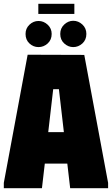

<svg xmlns="http://www.w3.org/2000/svg" viewBox="-20 -987 588 1007"><path d="M0 0V-28L125 -700L422 -699L547 -28V0H348L333 -129H215L200 0ZM233 -294H315L289 -519H259ZM182 -740Q155 -740 134.5 -759Q114 -778 114 -809Q114 -838 134.5 -857.5Q155 -877 182 -877Q209 -877 230 -857.5Q251 -838 251 -809Q251 -778 230 -759Q209 -740 182 -740ZM364 -740Q338 -740 317 -759Q296 -778 296 -809Q296 -839 317 -858.5Q338 -878 364 -878Q391 -878 412 -858.5Q433 -839 433 -809Q433 -778 412 -759Q391 -740 364 -740ZM181 -967H370V-914H181Z"/></svg>

Font: Phudu Black
Style: Regular
Weight: 900
Version: Version 1.005;gftools[0.9.23]